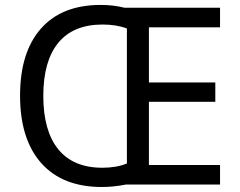

<svg xmlns="http://www.w3.org/2000/svg" viewBox="-20 -745 968 775"><path d="M868.2 0H487.8Q438 9.8 391.1 9.8Q232.4 9.8 146.7 -86.4Q61 -182.6 61 -358.9Q61 -534.2 145.3 -629.6Q229.5 -725.1 386.2 -725.1Q438 -725.1 481.9 -713.9H868.2V-634.8H581.1V-412.1H849.1V-334H581.1V-79.1H868.2ZM394 -646Q275.9 -646 215.3 -572.3Q154.8 -498.5 154.8 -357.9Q154.8 -216.8 215.3 -142.3Q275.9 -67.9 393.1 -67.9Q450.2 -67.9 492.2 -85V-629.9Q450.7 -646 394 -646Z"/></svg>

Font: NotoPenekeko
Style: Regular
Weight: 400
Designer: Monotype Design team
Foundry: Monotype Imaging Inc.
Version: Version 1.04